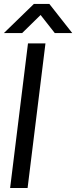

<svg xmlns="http://www.w3.org/2000/svg" viewBox="-27 -946 384 966"><path d="M23.9 0H111.8L201.7 -727.5H113.8ZM-7.3 -779.8H84.5L177.2 -870.6L248.5 -779.8H336.4L221.2 -926.3H143.6Z"/></svg>

Font: Guggenheim Sans Display
Style: Italic
Weight: 400
Italic angle: -7°
Designer: Modified by Tom Baber under direction of Pentagram Design 2023
Foundry: rsms
Version: Version 1.001;Glyphs 3.1.2 (3151)